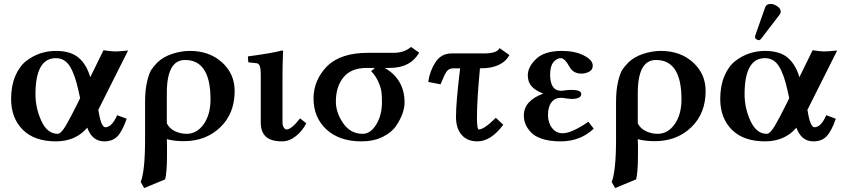

<svg xmlns="http://www.w3.org/2000/svg" viewBox="-20 -702 4260 970"><path d="M384.8 -206.1 377 -241.2Q359.9 -322.3 334 -365.2Q308.1 -408.2 262.2 -408.2Q159.2 -408.2 159.2 -226.1Q159.2 -155.3 189.2 -90.6Q219.2 -25.9 271 -25.9Q288.1 -25.9 312 -66.4Q335.9 -106.9 372.1 -180.2ZM262.2 -444.8Q336.4 -444.8 376.7 -410.9Q417 -377 436 -312L502.9 -448.2Q541 -442.4 560.1 -442.1Q579.1 -441.9 627 -446.8L475.1 -144L477.1 -146Q490.2 -59.1 512.2 -59.1Q545.4 -59.1 571.8 -120.1L620.1 -102.1Q598.1 -39.1 573.5 -13.4Q548.8 12.2 506.8 12.2Q445.8 12.2 420.9 -57.1Q362.8 11.7 263.2 12.2Q153.3 12.2 94.7 -46.9Q36.1 -106 36.1 -202.1Q36.1 -268.1 57.1 -317.6Q78.1 -367.2 112.1 -393.6Q146 -419.9 184.1 -432.4Q222.2 -444.8 262.2 -444.8Z M1043.5 -200.2Q1043.5 -399.4 914.6 -398.9Q822.8 -398.9 822.8 -231.9V-79.1Q835 -53.2 863.3 -39.6Q891.6 -25.9 922.9 -25.9Q974.6 -25.9 1009 -74.5Q1043.5 -123 1043.5 -200.2ZM814.5 204.1 708.5 248 690.9 217.8Q712.9 160.6 712.9 2.9V-186Q712.9 -248 723.4 -291Q733.9 -334 744.9 -350.1Q755.9 -366.2 774.9 -386.2Q804.7 -415 850.1 -429.9Q895.5 -444.8 939.5 -444.8Q1037.6 -444.8 1101.6 -387Q1165.5 -329.1 1165.5 -242.2Q1165.5 -128.4 1092.5 -58.6Q1019.5 11.2 908.7 11.2Q859.9 11.2 822.8 1Q822.8 5.9 823.2 17.8Q823.7 29.8 823.7 36.1V86.9Q823.2 168.9 814.5 204.1Z M1297.4 -320.8Q1297.4 -356 1292.2 -368.9Q1287.1 -381.8 1275.4 -382.8L1234.4 -387.2L1232.4 -417Q1366.2 -435.1 1403.3 -446.8Q1410.2 -446.8 1410.2 -443.8Q1407.2 -371.1 1407.2 -321.3V-83Q1407.2 -67.9 1413.8 -57.9Q1420.4 -47.9 1427.2 -47.9Q1452.1 -47.9 1496.1 -104L1527.3 -79.1Q1508.3 -41 1474.9 -14.4Q1441.4 12.2 1406.2 12.2Q1348.1 12.2 1322.8 -12Q1297.4 -36.1 1297.4 -83Z M1812 -25.9Q1852.1 -25.9 1880.9 -73Q1909.7 -120.1 1909.7 -187Q1909.7 -216.8 1907.2 -237.3Q1904.8 -257.8 1891.8 -287.8Q1878.9 -317.9 1855 -342.8Q1874 -356.9 1873 -358.9H1833Q1753.9 -358.9 1715.3 -311.5Q1676.8 -264.2 1676.8 -189Q1676.8 -132.8 1713.9 -79.3Q1751 -25.9 1812 -25.9ZM1633.8 -369.1Q1703.6 -435.1 1837.9 -435.1H1967.8Q2022 -435.1 2056.6 -464.8L2097.7 -436Q2053.7 -358.9 1949.7 -358.9H1923.8Q2023.9 -300.8 2023.9 -184.1Q2023.9 -158.2 2013.4 -128.2Q2002.9 -98.1 1980.5 -65.2Q1958 -32.2 1912.4 -10Q1866.7 12.2 1805.7 12.2Q1694.8 12.2 1629.4 -47.9Q1564 -107.9 1564 -205.1Q1564 -297.4 1633.8 -369.1Z M2261.7 -432.1H2425.8Q2491.7 -432.1 2503.4 -459L2553.7 -423.8Q2516.6 -356.9 2408.7 -356.9H2404.8Q2389.6 -195.8 2389.6 -108.9Q2389.6 -47.9 2399.4 -47.9Q2425.3 -47.9 2484.9 -106.9L2522.5 -71.8Q2460.4 12.2 2391.6 12.2Q2340.8 12.2 2312.3 -20.5Q2283.7 -53.2 2283.7 -111.8Q2283.7 -187 2304.7 -356.9H2271.5Q2248.5 -356.9 2237.1 -341.6Q2225.6 -326.2 2205.6 -275.9L2143.6 -288.1Q2150.4 -341.3 2179.4 -386.7Q2208.5 -432.1 2261.7 -432.1Z M2748.5 -121.1Q2748.5 -82 2769 -55.4Q2789.6 -28.8 2822.8 -28.8Q2867.7 -28.8 2952.6 -86.9L2979.5 -51.8Q2911.6 12.2 2812.5 12.2Q2757.3 12.2 2719 -0.5Q2680.7 -13.2 2661.6 -34.2Q2642.6 -55.2 2634.5 -75.7Q2626.5 -96.2 2626.5 -118.2Q2626.5 -193.4 2724.6 -229Q2683.6 -245.1 2665 -266.6Q2646.5 -288.1 2646.5 -321.8Q2646.5 -363.8 2688.5 -404.3Q2730.5 -444.8 2819.3 -444.8Q2884.3 -444.8 2929.4 -421.9Q2974.6 -398.9 2974.6 -370.1Q2974.6 -349.1 2956.1 -339.6Q2937.5 -330.1 2917.5 -330.1Q2876.5 -330.1 2857.4 -363.8Q2833.5 -407.7 2813.5 -408.2Q2792.5 -408.2 2775.9 -387.7Q2759.3 -367.2 2759.3 -325.2Q2759.3 -243.2 2815.4 -243.2Q2818.4 -244.1 2823.7 -244.1Q2849.6 -248 2866.7 -248Q2916.5 -248 2916.5 -227.1Q2916.5 -202.1 2865.7 -202.1Q2862.8 -202.1 2852.1 -203.6Q2841.3 -205.1 2838.4 -205.1Q2822.3 -208 2814.5 -208Q2783.7 -208 2766.1 -185.1Q2748.5 -162.1 2748.5 -121.1Z M3422.9 -200.2Q3422.9 -399.4 3293.9 -398.9Q3202.1 -398.9 3202.1 -231.9V-79.1Q3214.4 -53.2 3242.7 -39.6Q3271 -25.9 3302.2 -25.9Q3354 -25.9 3388.4 -74.5Q3422.9 -123 3422.9 -200.2ZM3193.8 204.1 3087.9 248 3070.3 217.8Q3092.3 160.6 3092.3 2.9V-186Q3092.3 -248 3102.8 -291Q3113.3 -334 3124.3 -350.1Q3135.3 -366.2 3154.3 -386.2Q3184.1 -415 3229.5 -429.9Q3274.9 -444.8 3318.8 -444.8Q3417 -444.8 3481 -387Q3544.9 -329.1 3544.9 -242.2Q3544.9 -128.4 3471.9 -58.6Q3398.9 11.2 3288.1 11.2Q3239.3 11.2 3202.1 1Q3202.1 5.9 3202.6 17.8Q3203.1 29.8 3203.1 36.1V86.9Q3202.6 168.9 3193.8 204.1Z M3873.5 -682.1Q3889.6 -682.1 3907 -670.2Q3924.3 -658.2 3924.3 -644Q3924.3 -635.3 3919.4 -628.9L3825.7 -506.8Q3819.8 -499 3814.5 -499Q3808.6 -499 3801.5 -503.4Q3794.4 -507.8 3794.4 -513.2Q3794.4 -519 3795.4 -522L3845.7 -665Q3851.6 -682.1 3873.5 -682.1ZM3967.3 -206.1 3959.5 -241.2Q3942.4 -322.3 3916.5 -365.2Q3890.6 -408.2 3844.7 -408.2Q3741.7 -408.2 3741.7 -226.1Q3741.7 -155.3 3771.7 -90.6Q3801.8 -25.9 3853.5 -25.9Q3870.6 -25.9 3894.5 -66.4Q3918.5 -106.9 3954.6 -180.2ZM3844.7 -444.8Q3918.9 -444.8 3959.2 -410.9Q3999.5 -377 4018.6 -312L4085.4 -448.2Q4123.5 -442.4 4142.6 -442.1Q4161.6 -441.9 4209.5 -446.8L4057.6 -144L4059.6 -146Q4072.8 -59.1 4094.7 -59.1Q4127.9 -59.1 4154.3 -120.1L4202.6 -102.1Q4180.7 -39.1 4156 -13.4Q4131.3 12.2 4089.4 12.2Q4028.3 12.2 4003.4 -57.1Q3945.3 11.7 3845.7 12.2Q3735.8 12.2 3677.2 -46.9Q3618.7 -106 3618.7 -202.1Q3618.7 -268.1 3639.6 -317.6Q3660.6 -367.2 3694.6 -393.6Q3728.5 -419.9 3766.6 -432.4Q3804.7 -444.8 3844.7 -444.8Z"/></svg>

Font: Linux Libertine
Style: Semibold
Weight: 600
Designer: Philipp H. Poll
Foundry: Philipp H. Poll
Version: Version 5.1.2 ; ttfautohint (v0.9)